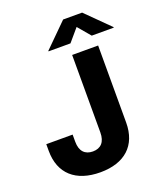

<svg xmlns="http://www.w3.org/2000/svg" viewBox="-170 -1061 1001 1180"><g transform="rotate(-20 330.5 -470.5)"><path d="M281.2 9.8C439.9 9.8 533.2 -73.7 533.2 -223.6V-727.5H363.3V-220.7C363.3 -157.7 332.5 -126.5 281.2 -126.5C229.5 -126.5 198.7 -157.7 198.7 -219.7V-266.6H26.4V-222.7C26.4 -73.7 120.6 9.8 281.2 9.8ZM377.9 -797.9 447.8 -879.9 517.1 -797.9H661.1V-801.3L509.8 -951.2H385.7L234.4 -801.3V-797.9Z"/></g></svg>

Font: Inter ExtraBold
Style: Regular
Weight: 800
Designer: Rasmus Andersson
Foundry: rsms
Version: Version 4.001;git-9221beed3